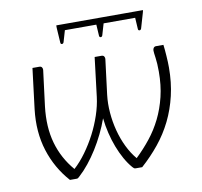

<svg xmlns="http://www.w3.org/2000/svg" viewBox="-75 -738 862 818"><g transform="rotate(-10 356.0 -329.0)"><path d="M55.5 0ZM163 0Q107 -62.5 81.2 -144Q55.5 -225.5 67 -323L88.5 -497.5H118Q126 -497.5 129.2 -492.5Q132.5 -487.5 132 -481.5L112.5 -327Q102 -239 121.8 -169Q141.5 -99 190 -42.5Q217 -67 241.5 -100.8Q266 -134.5 285.8 -172.5Q305.5 -210.5 319 -250.8Q332.5 -291 337 -328.5L357.5 -497.5H387Q395 -497.5 398.2 -492.5Q401.5 -487.5 401 -481.5L382 -329.5Q377.5 -292 380.8 -252.2Q384 -212.5 394 -174.2Q404 -136 420.5 -102Q437 -68 459 -42Q492.5 -74 521.2 -110Q550 -146 571 -188.5Q592 -231 604 -280.5Q616 -330 616 -389Q616 -425 612.5 -448.8Q609 -472.5 609 -481Q609 -488 612.8 -492.8Q616.5 -497.5 623 -497.5H655Q656.5 -487.5 657.5 -475Q658.5 -462.5 659.5 -449.2Q660.5 -436 661 -422.8Q661.5 -409.5 661.5 -398.5Q661.5 -334 648.2 -277.5Q635 -221 610.8 -171.8Q586.5 -122.5 552 -80Q517.5 -37.5 475.5 0H447.5Q443 0 440.2 -2Q437.5 -4 434 -8Q417.5 -27 403.2 -52.5Q389 -78 377.8 -107.2Q366.5 -136.5 358.8 -168.8Q351 -201 347.5 -234Q336 -201.5 320.2 -169.2Q304.5 -137 286 -107.5Q267.5 -78 247 -52.5Q226.5 -27 205 -7.5Q201 -3.5 198.5 -1.8Q196 0 192 0ZM595 -658.5Q594.5 -655 593.8 -652.5Q593 -650 592 -646L573.5 -582.5Q571 -576 565.5 -576.2Q560 -576.5 559.5 -582.5L556.5 -632H420L405.5 -582.5Q403 -576 397.8 -576.2Q392.5 -576.5 391.5 -582.5L388.5 -632H252.5L238 -582.5Q235.5 -576 230 -576.2Q224.5 -576.5 224 -582.5L220 -646Q219.5 -650 219.8 -652.5Q220 -655 220 -658.5Z"/></g></svg>

Font: Lato Light
Style: Italic
Weight: 300
Italic angle: -7°
Designer: Lukasz Dziedzic
Foundry: tyPoland Lukasz Dziedzic
Version: Version 2.007; 2014-02-27